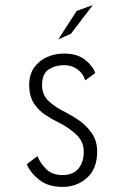

<svg xmlns="http://www.w3.org/2000/svg" viewBox="-20 -722 490 753"><path d="M225.5 11Q168.5 11 133.5 -17Q98.5 -45 85 -78L127 -110Q136 -85 159.8 -60.2Q183.5 -35.5 225.5 -35.5Q267 -35.5 287.8 -61Q308.5 -86.5 308.5 -126.5Q308.5 -167.5 278.2 -195.2Q248 -223 209 -242Q183.5 -254.5 157 -272Q130.5 -289.5 112.5 -317.5Q94.5 -345.5 94.5 -389Q94.5 -430 114.2 -457.5Q134 -485 165 -498.5Q196 -512 231.5 -512Q282.5 -512 313.2 -487.8Q344 -463.5 353.5 -435.5L314 -406.5Q307.5 -432 285 -449.2Q262.5 -466.5 230.5 -466.5Q198 -466.5 171.5 -450Q145 -433.5 145 -388.5Q145 -349 171.5 -324.8Q198 -300.5 235.5 -282.5Q261.5 -269.5 290.5 -249.5Q319.5 -229.5 340.2 -199.5Q361 -169.5 361 -127.5Q361 -60 321.2 -24.5Q281.5 11 225.5 11ZM208.5 -567.5 281 -679.5 344 -702 258 -589.5Z"/></svg>

Font: Trispace Condensed ExtraLight
Style: Regular
Weight: 200
Width: 3
Designer: Tyler Finck
Foundry: Etcetera Type Company
Version: Version 1.210; ttfautohint (v1.8.3)